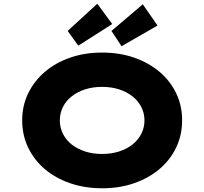

<svg xmlns="http://www.w3.org/2000/svg" viewBox="-20 -1000 1095 1030"><path d="M528 10Q434 10 355 -17.5Q276 -45 219 -94Q162 -143 130.5 -209.5Q99 -276 99 -354Q99 -433 131 -499Q163 -565 220 -614Q277 -663 355.5 -690.5Q434 -718 528 -718Q622 -718 700.5 -690.5Q779 -663 836.5 -614Q894 -565 925.5 -499Q957 -433 957 -355Q957 -276 925.5 -209.5Q894 -143 836.5 -94Q779 -45 700.5 -17.5Q622 10 528 10ZM528 -174Q577 -174 619 -187.5Q661 -201 691.5 -225.5Q722 -250 738.5 -283Q755 -316 755 -354Q755 -392 738.5 -425Q722 -458 691.5 -482.5Q661 -507 619 -520.5Q577 -534 528 -534Q478 -534 436.5 -520.5Q395 -507 364.5 -483Q334 -459 317.5 -426Q301 -393 301 -354Q301 -316 317.5 -282.5Q334 -249 364.5 -225Q395 -201 436.5 -187.5Q478 -174 528 -174ZM400 -755 343 -834 502 -980 582 -871ZM632 -752 578 -834 746 -977 825 -863Z"/></svg>

Font: Lexend Peta ExtraBold
Style: Regular
Weight: 800
Version: Version 1.007